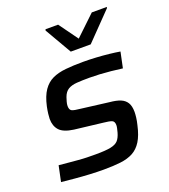

<svg xmlns="http://www.w3.org/2000/svg" viewBox="-135 -826 819 932"><g transform="rotate(-20 274.5 -360.5)"><path d="M241 8Q208 8 169 6Q130 4 92.5 0.5Q55 -3 25 -6L42 -87Q71 -84 95 -82Q119 -80 141 -78Q163 -76 185 -75.5Q207 -75 230 -75Q281 -75 307.5 -80.5Q334 -86 346 -99.5Q358 -113 365 -138Q368 -150 370 -158.5Q372 -167 372 -174Q372 -194 359 -199Q346 -204 315 -207L171 -224Q119 -231 98.5 -253.5Q78 -276 78 -313Q78 -322 80 -339Q82 -356 86 -375Q97 -425 117 -454Q137 -483 166 -496.5Q195 -510 234.5 -514Q274 -518 325 -518Q357 -518 391.5 -516Q426 -514 458 -510.5Q490 -507 513 -503L496 -422Q467 -426 437.5 -429Q408 -432 380 -433.5Q352 -435 328 -435Q290 -435 262.5 -433Q235 -431 217.5 -420.5Q200 -410 191 -385Q188 -376 184.5 -364Q181 -352 181 -342Q181 -322 192.5 -316.5Q204 -311 237 -308L380 -290Q413 -287 434 -278.5Q455 -270 466 -252.5Q477 -235 477 -204Q477 -193 475 -176Q473 -159 468 -139Q457 -89 438.5 -59.5Q420 -30 393 -15.5Q366 -1 328.5 3.5Q291 8 241 8ZM286 -585 206 -723 208 -729H273L344 -631L447 -729H525L523 -723L389 -585Z"/></g></svg>

Font: Saira SemiExpanded Medium
Style: Italic
Weight: 500
Width: 6
Italic angle: -12°
Designer: Hector Gatti with collaboration of the Omnibus-Type team
Foundry: Omnibus-Type
Version: Version 1.101